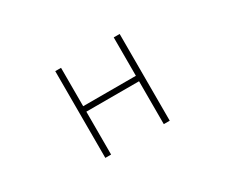

<svg xmlns="http://www.w3.org/2000/svg" viewBox="-92 -769 1184 1011"><g transform="rotate(-30 500.0 -263.5)"><path d="M304.7 0V-527.3H339.8V-293.9H660.2V-527.3H696.3V0H660.2V-260.7H339.8V0Z"/></g></svg>

Font: Gen Shin Gothic Monospace ExtraLight
Style: Regular
Weight: 200
Designer: [Source Han Sans]
Ryoko NISHIZUKA  (kana & ideographs); Paul D. Hunt (Latin, Greek & Cyrillic); Wenlong ZHANG  (bopomofo
Version: Version 1.002.20150607